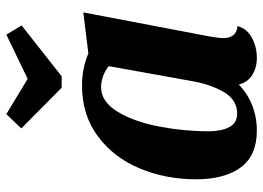

<svg xmlns="http://www.w3.org/2000/svg" viewBox="-132 -676 828 604"><g transform="rotate(-90 282.0 -374.0)"><path d="M464 -85Q464 -66 473.5 -54Q483 -42 502 -41Q494 -11 465 4.5Q436 20 402 20Q371 20 348 5.5Q325 -9 318 -37Q291 -10 253.5 5Q216 20 173 20Q95 20 57.5 -30.5Q20 -81 20 -172Q20 -266 54 -348Q88 -430 155 -480Q222 -530 315 -530Q369 -530 416 -510L545 -526L469 -127Q464 -97 464 -85ZM310 -470Q264 -470 232.5 -418Q201 -366 186 -287.5Q171 -209 171 -132Q171 -92 184 -67Q197 -42 227 -42Q270 -42 294.5 -84Q319 -126 329 -185L376 -446Q361 -458 343.5 -464Q326 -470 310 -470ZM475 -768 504 -720 344 -594H308L180 -721L225 -768L336 -701Z"/></g></svg>

Font: Sansita
Style: Bold Italic
Weight: 700
Italic angle: -11°
Designer: Pablo Cosgaya
Foundry: Omnibus-Type
Version: Version 1.006